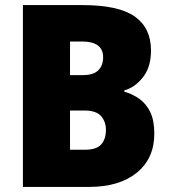

<svg xmlns="http://www.w3.org/2000/svg" viewBox="-20 -734 671 754"><path d="M304 -714Q446 -714 509.5 -669Q573 -624 573 -536Q573 -470 541 -430Q509 -390 468 -379V-374Q500 -365 527 -346Q554 -327 570 -294Q586 -261 586 -209Q586 -112 517.5 -56Q449 0 330 0H70V-714ZM305 -439Q347 -439 366 -458Q385 -477 385 -509Q385 -571 302 -571H255V-439ZM255 -300V-146H314Q359 -146 377.5 -167Q396 -188 396 -224Q396 -256 377 -278Q358 -300 311 -300Z"/></svg>

Font: Noto Sans Gurmukhi SemiCondensed Black
Style: Regular
Weight: 900
Width: 4
Designer: Jelle Bosma - Monotype Design Team
Foundry: Monotype Imaging Inc.
Version: Version 2.004; ttfautohint (v1.8.4.7-5d5b)